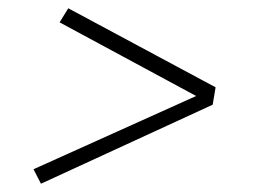

<svg xmlns="http://www.w3.org/2000/svg" viewBox="-20 -572 640 464"><path d="M79 -128 61 -163 454 -340 124 -518 145 -552 501 -361 494 -319Z"/></svg>

Font: Iosevka Slab XLtEx
Style: Italic
Weight: 200
Width: 7
Italic angle: -9°
Monospace: yes
Designer: Belleve Invis
Foundry: Belleve Invis
Version: Version 11.1.0; ttfautohint (v1.8.3)